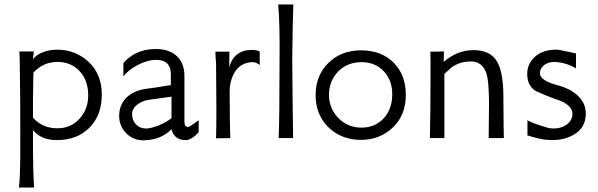

<svg xmlns="http://www.w3.org/2000/svg" viewBox="-20 -620 2685 862"><path d="M437 -195Q437 -103 382 -47Q326 9 236 9Q164 9 128 -36V3Q128 147 133 222H65Q72 167 71 2V-69Q71 -110 70.5 -192.5Q70 -275 69 -316Q69 -329 68.5 -354Q68 -379 67 -389H132L128 -354Q141 -373 171 -385Q201 -397 236 -397Q320 -397 379 -341Q437 -286 437 -195ZM238 -342Q174 -342 130 -294Q127 -148 128 -92Q170 -44 238 -44Q299 -44 338 -88Q377 -132 376 -195Q375 -261 336.5 -301.5Q298 -342 238 -342Z M747 -238V-288Q746 -355 673 -351Q637 -349 596 -327Q555 -305 534 -277V-337Q587 -398 675 -400Q732 -401 767 -374Q808 -342 808 -279V-73Q808 -50 825 -50Q831 -50 872 -80V-26Q839 9 814 9Q762 9 750 -40Q704 8 625 10Q578 10 546.5 -22Q515 -54 515 -100Q515 -150 549 -183Q581 -213 634 -221Q662 -224 747 -238ZM750 -90V-186Q743 -185 709.5 -180.5Q676 -176 649 -172Q616 -167 594.5 -149Q573 -131 573 -108Q573 -80 590.5 -61.5Q608 -43 636 -43Q657 -43 695 -58Q734 -75 750 -90Z M1146 -389V-328Q1129 -341 1116 -341Q1058 -341 1029 -288Q1010 -249 1011 -207Q1011 -131 1012 -77L1014 0L950 1Q953 -96 950 -339Q948 -353 947 -388H1010L1009 -319Q1031 -395 1110 -396Q1131 -396 1146 -389Z M1229 -600H1297Q1294 -537 1292 -349Q1292 -339 1294 -141L1296 0H1231Q1235 -92 1235 -340Q1237 -514 1229 -600Z M1802 -194Q1802 -103 1744 -48Q1685 8 1601 8Q1510 8 1451 -52Q1396 -109 1397 -196Q1398 -282 1454 -337Q1511 -394 1601 -394Q1692 -394 1747 -339Q1802 -284 1802 -194ZM1741 -194Q1742 -258 1703.5 -299.5Q1665 -341 1603 -341Q1540 -341 1498 -299Q1457 -256 1457 -194Q1457 -134 1499 -90Q1542 -47 1603 -47Q1663 -47 1701.5 -87.5Q1740 -128 1741 -194Z M2242 0H2174Q2174 -76 2175 -113Q2176 -154 2175 -188Q2173 -262 2164 -290Q2146 -343 2097 -344Q2046 -345 2008 -318L1975 -288V0H1910Q1913 -104 1913 -341Q1913 -365 1912 -388L1973 -389L1972 -342Q2033 -395 2106 -395Q2175 -395 2206 -352Q2240 -305 2240 -187Q2240 -104 2241 -58Q2241 -43 2241.5 -30.5Q2242 -18 2242 -8.5Q2242 1 2242 0Z M2540 -7Q2498 12 2440 8Q2409 7 2348 -12V-80Q2365 -68 2444 -45Q2458 -43 2464 -43Q2498 -43 2522.5 -59.5Q2547 -76 2550 -105Q2553 -143 2495 -168Q2458 -179 2384 -212Q2347 -236 2347 -288Q2347 -336 2385 -368Q2420 -397 2476 -397Q2492 -397 2520 -390Q2540 -385 2566 -380V-313Q2521 -340 2467 -342Q2446 -342 2426 -330Q2405 -315 2404 -293Q2402 -258 2488 -236Q2539 -222 2570 -194Q2610 -160 2610 -109Q2610 -38 2540 -7Z"/></svg>

Font: GFS Neohellenic Rg
Style: Regular
Weight: 400
Designer: Takis Katsoulidis and George D. Matthiopoulos
Foundry: Takis Katsoulidis and George D. Matthiopoulos
Version: Version 1.0